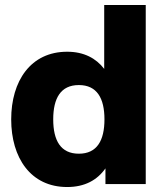

<svg xmlns="http://www.w3.org/2000/svg" viewBox="-20 -740 652 772"><path d="M566 0V-720H399V-463C366 -506 317 -532 250 -532C103 -532 25 -414 25 -260C25 -106 103 12 250 12C321 12 371 -16 404 -63V0ZM194 -260C194 -345 224 -398 297 -398C370 -398 400 -345 400 -260C400 -175 370 -122 297 -122C224 -122 194 -175 194 -260Z"/></svg>

Font: Aspekta 800
Style: Regular
Weight: 800
Designer: Ivo Dolenc
Version: Version 2.000